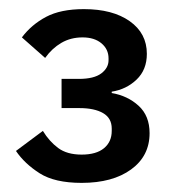

<svg xmlns="http://www.w3.org/2000/svg" viewBox="-20 -724 385 421"><path d="M153 -551Q186 -551 202 -563Q218 -575 218 -592V-596Q218 -616 202.5 -629Q187 -642 161 -642Q135 -642 114.5 -630Q94 -618 79 -597L28 -642Q49 -670 81 -687Q113 -704 164 -704Q227 -704 264.5 -677.5Q302 -651 302 -606Q302 -571 279.5 -549.5Q257 -528 225 -523V-520Q260 -514 284 -492Q308 -470 308 -432Q308 -382 267.5 -352.5Q227 -323 159 -323Q100 -323 67 -344Q34 -365 15 -393L74 -437Q88 -414 107.5 -399.5Q127 -385 159 -385Q191 -385 208 -399Q225 -413 225 -437V-442Q225 -465 206 -476Q187 -487 154 -487H115V-551Z"/></svg>

Font: IBM Plex Sans Hebrew Medium
Style: Regular
Weight: 500
Designer: Mike Abbink, Paul van der Laan, Pieter van Rosmalen, Yanek Iontef
Foundry: Bold Monday
Version: Version 1.2